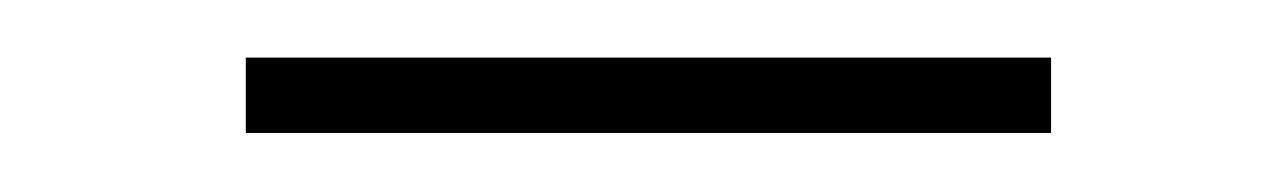

<svg xmlns="http://www.w3.org/2000/svg" viewBox="-20 -721 436 66"><path d="M341.3 -701.2V-675.3H64.5V-701.2Z"/></svg>

Font: Vazirmatn UI FD Thin
Style: Regular
Weight: 100
Designer: Saber Rastikerdar
Foundry: Saber Rastikerdar
Version: Version 33.003